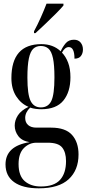

<svg xmlns="http://www.w3.org/2000/svg" viewBox="-20 -786 478 1044"><path d="M191 238Q104 238 57 204.5Q10 171 10 108Q10 8 141 -13Q99 -20 79.5 -46Q60 -72 60 -103Q60 -132 77.5 -159Q95 -186 135 -205Q94 -222 68 -262.5Q42 -303 42 -361Q42 -546 205 -546Q269 -546 310 -507Q320 -530 336.5 -550Q353 -570 382 -570Q406 -570 418.5 -554.5Q431 -539 431 -517Q431 -496 420 -481.5Q409 -467 385 -467Q385 -530 354 -530Q333 -530 317 -500Q338 -478 350.5 -445Q363 -412 363 -366Q363 -286 324.5 -239Q286 -192 204 -192Q190 -192 174 -194Q158 -196 144 -201Q117 -175 117 -145Q117 -120 133 -106Q149 -92 178 -92H258Q336 -92 371.5 -52.5Q407 -13 407 54Q407 139 353.5 188.5Q300 238 191 238ZM202 -202Q242 -202 259 -237Q276 -272 276 -365Q276 -433 268 -470Q260 -507 243.5 -521.5Q227 -536 202 -536Q177 -536 161 -521Q145 -506 137 -468.5Q129 -431 129 -364Q129 -272 146.5 -237Q164 -202 202 -202ZM202 228Q274 228 306.5 192Q339 156 339 90Q339 42 318 16Q297 -10 240 -10H178Q139 -10 110 19Q81 48 81 106Q81 170 114.5 199Q148 228 202 228ZM165 -616Q185 -653 202.5 -692.5Q220 -732 233 -766H325V-756Q311 -739 283.5 -711.5Q256 -684 226 -655.5Q196 -627 173 -606H165Z"/></svg>

Font: Noto Serif Display ExtraCondensed Medium
Style: Regular
Weight: 500
Width: 2
Designer: Monotype Design Team
Foundry: Monotype Imaging Inc.
Version: Version 2.009